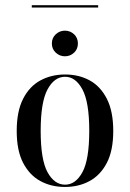

<svg xmlns="http://www.w3.org/2000/svg" viewBox="-20 -718 507 749"><path d="M233.1 -498.4Q212.9 -498.4 197.6 -512.5Q182.3 -526.6 182.3 -548.4Q182.3 -570.2 197.6 -584.3Q212.9 -598.4 233.1 -598.4Q254 -598.4 269 -584.3Q283.9 -570.2 283.9 -548.4Q283.9 -526.6 269 -512.5Q254 -498.4 233.1 -498.4ZM233.1 11.3Q179.8 11.3 137.5 -11.7Q95.2 -34.7 70.2 -82.7Q45.2 -130.6 45.2 -207.3Q45.2 -283.9 70.2 -332.7Q95.2 -381.5 137.9 -404.4Q180.6 -427.4 233.9 -427.4Q287.9 -427.4 329.8 -404.4Q371.8 -381.5 396.8 -332.7Q421.8 -283.9 421.8 -207.3Q421.8 -130.6 396.8 -82.7Q371.8 -34.7 329.4 -11.7Q287.1 11.3 233.1 11.3ZM233.9 2.4Q275 2.4 301.6 -46.4Q328.2 -95.2 328.2 -208.1Q328.2 -319.4 301.6 -369Q275 -418.5 233.9 -418.5Q191.9 -418.5 165.3 -369Q138.7 -319.4 138.7 -207.3Q138.7 -95.2 165.3 -46.4Q191.9 2.4 233.9 2.4ZM104 -688.7V-697.6H362.9V-688.7Z"/></svg>

Font: Playfair 144pt SemiCondensed Medium
Style: Regular
Weight: 500
Width: 4
Designer: Claus Eggers Sørensen
Foundry: Claus Eggers Sørensen
Version: Version 2.203